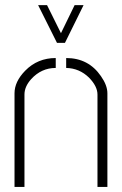

<svg xmlns="http://www.w3.org/2000/svg" viewBox="-20 -735 479 755"><path d="M129.9 -714.8H165L219.7 -604.5L273.4 -714.8H308.6L235.4 -566.4H204.1ZM37.1 0V-368.2Q37.1 -414.1 79.1 -457Q127.9 -506.8 199.2 -506.8V-467.8Q142.6 -467.8 102.5 -423.8Q76.2 -394.5 76.2 -363.3V0ZM240.2 -467.8V-506.8Q328.1 -506.8 377 -435.5Q402.3 -399.4 402.3 -368.2V0H363.3V-363.3Q363.3 -395.5 330.1 -429.7Q292 -466.8 240.2 -467.8Z"/></svg>

Font: Post No Bills Jaffna Light
Style: Regular
Weight: 300
Designer: Kosala Senevirathne, Siva Puranthara, Lasantha Premarathna, Tharique Azeez
Foundry: Mooniak
Version: Version 1.220 ; ttfautohint (v1.6)